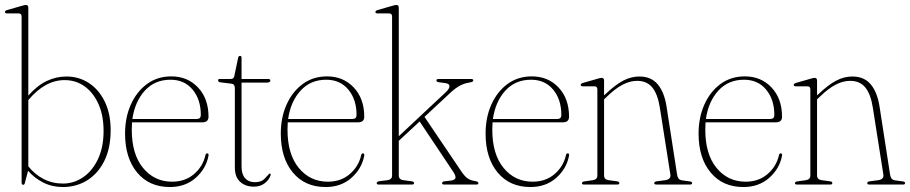

<svg xmlns="http://www.w3.org/2000/svg" viewBox="-23 -743 3664 773"><path d="M91 -712V-358Q126.5 -398.5 164.8 -416.8Q203 -435 244.5 -435Q295 -435 335.2 -408.5Q375.5 -382 399 -333.5Q422.5 -285 422.5 -219Q422.5 -146.5 397 -95.2Q371.5 -44 328 -17Q284.5 10 230 10Q186.5 10 150.8 -8.2Q115 -26.5 90 -55.5L77.5 -8Q76 1 70.5 1Q64 1 64 -8.5V-676.5Q64 -689 52.5 -689H5.5Q-3 -689 -3 -695Q-3 -700 5.5 -702.5L66.5 -720Q76.5 -723 81.5 -723Q91 -723 91 -712ZM237.5 -420.5Q158 -420.5 91 -340V-73.5Q116.5 -41 152.2 -22.5Q188 -4 230.5 -4Q274.5 -4 311.8 -29.5Q349 -55 371.5 -102.5Q394 -150 394 -216Q394 -278 373.5 -324Q353 -370 317.8 -395.2Q282.5 -420.5 237.5 -420.5Z M816.5 -273Q816.5 -250.5 791.5 -250.5H508.5Q507.5 -236 507.5 -221Q507.5 -122 553 -66.8Q598.5 -11.5 670 -11.5Q722.5 -11.5 758.2 -42.2Q794 -73 804 -118Q805.5 -125.5 811 -125.5Q818 -125.5 816.5 -116.5Q807 -64.5 765.2 -27.2Q723.5 10 661 10Q577.5 10 529 -48.5Q480.5 -107 480.5 -205Q480.5 -270 503.8 -322Q527 -374 568.8 -404.8Q610.5 -435.5 667 -435.5Q732 -435.5 774.2 -390.8Q816.5 -346 816.5 -273ZM663.5 -422Q600 -422 560 -378Q520 -334 510 -264H769Q785.5 -264 785.5 -280Q785.5 -342.5 752.5 -382.2Q719.5 -422 663.5 -422Z M909 -406 865 -411.5Q855 -412.5 855 -420Q855 -425 861.5 -425H906Q918.5 -425 920.5 -437.5L935.5 -509.5Q937 -518 943.5 -518Q949.5 -518 949.5 -510.5V-425H1055.5Q1065.5 -425 1065.5 -419Q1065.5 -410.5 1051 -410.5H949.5V-72.5Q949.5 -41.5 963.8 -25.5Q978 -9.5 1002.5 -9.5Q1028.5 -9.5 1040.8 -22Q1053 -34.5 1061.5 -44Q1067.5 -46 1066.5 -37.5Q1060 -18 1042.2 -4.8Q1024.5 8.5 999 8.5Q965.5 8.5 944 -10.8Q922.5 -30 922.5 -69V-388Q922.5 -404.5 909 -406Z M1443.5 -273Q1443.5 -250.5 1418.5 -250.5H1135.5Q1134.5 -236 1134.5 -221Q1134.5 -122 1180 -66.8Q1225.5 -11.5 1297 -11.5Q1349.5 -11.5 1385.2 -42.2Q1421 -73 1431 -118Q1432.5 -125.5 1438 -125.5Q1445 -125.5 1443.5 -116.5Q1434 -64.5 1392.2 -27.2Q1350.5 10 1288 10Q1204.5 10 1156 -48.5Q1107.5 -107 1107.5 -205Q1107.5 -270 1130.8 -322Q1154 -374 1195.8 -404.8Q1237.5 -435.5 1294 -435.5Q1359 -435.5 1401.2 -390.8Q1443.5 -346 1443.5 -273ZM1290.5 -422Q1227 -422 1187 -378Q1147 -334 1137 -264H1396Q1412.5 -264 1412.5 -280Q1412.5 -342.5 1379.5 -382.2Q1346.5 -422 1290.5 -422Z M1501.5 0Q1493.5 0 1493.5 -5.5Q1493.5 -11.5 1504 -13.5L1536.5 -17.5Q1555.5 -20 1555.5 -36V-676.5Q1555.5 -689 1544 -689H1497Q1488.5 -689 1488.5 -695Q1488.5 -700 1497 -702.5L1558 -720Q1568 -723 1573 -723Q1582.5 -723 1582.5 -712V-194.5L1772.5 -372.5Q1787.5 -387 1786.5 -396.8Q1785.5 -406.5 1769.5 -408.5L1743.5 -412Q1734 -413 1734 -419.5Q1734 -425 1743 -425H1873Q1882.5 -425 1882.5 -419.5Q1882.5 -416.5 1879.2 -414.2Q1876 -412 1865.5 -410.5Q1846.5 -407.5 1828.8 -398.2Q1811 -389 1788 -367.5L1686 -272.5L1835 -52Q1849 -31.5 1860.8 -24Q1872.5 -16.5 1890 -14Q1903 -12 1903 -5.5Q1903 0 1895 0H1765Q1757 0 1757 -5.5Q1757 -12 1766.5 -13L1792.5 -16Q1808.5 -18 1810.8 -26.8Q1813 -35.5 1799 -55.5L1666.5 -254L1582.5 -176V-36.5Q1582.5 -20 1601.5 -17.5L1635 -13Q1644 -12 1644 -5.5Q1644 0 1635.5 0Z M2268 -273Q2268 -250.5 2243 -250.5H1960Q1959 -236 1959 -221Q1959 -122 2004.5 -66.8Q2050 -11.5 2121.5 -11.5Q2174 -11.5 2209.8 -42.2Q2245.5 -73 2255.5 -118Q2257 -125.5 2262.5 -125.5Q2269.5 -125.5 2268 -116.5Q2258.5 -64.5 2216.8 -27.2Q2175 10 2112.5 10Q2029 10 1980.5 -48.5Q1932 -107 1932 -205Q1932 -270 1955.2 -322Q1978.5 -374 2020.2 -404.8Q2062 -435.5 2118.5 -435.5Q2183.5 -435.5 2225.8 -390.8Q2268 -346 2268 -273ZM2115 -422Q2051.5 -422 2011.5 -378Q1971.5 -334 1961.5 -264H2220.5Q2237 -264 2237 -280Q2237 -342.5 2204 -382.2Q2171 -422 2115 -422Z M2409 -418.5V-359L2413.5 -363Q2454.5 -402 2486.2 -418.5Q2518 -435 2551 -435Q2598.5 -435 2625 -403.5Q2651.5 -372 2660.5 -314.5L2703 -40Q2704.5 -30 2709 -24Q2713.5 -18 2726 -16.5L2755 -12.5Q2763.5 -11.5 2763.5 -5.5Q2763.5 0 2755 0H2620Q2611 0 2611 -5.5Q2611 -11.5 2620.5 -13L2655 -17.5Q2679 -21 2676 -40L2633.5 -310Q2625 -364 2603.2 -390.8Q2581.5 -417.5 2542 -417.5Q2513.5 -417.5 2484 -402.2Q2454.5 -387 2420 -353.5L2409 -343V-36.5Q2409 -20 2428 -17.5L2461.5 -13Q2470.5 -12 2470.5 -5.5Q2470.5 0 2462 0H2328Q2320 0 2320 -5.5Q2320 -11 2328.5 -12.5L2363 -17.5Q2382 -20 2382 -36V-383Q2382 -395.5 2370.5 -395.5H2323.5Q2315 -395.5 2315 -401.5Q2315 -406 2323.5 -409L2384.5 -426.5Q2394.5 -429.5 2399.5 -429.5Q2409 -429.5 2409 -418.5Z M3125.5 -273Q3125.5 -250.5 3100.5 -250.5H2817.5Q2816.5 -236 2816.5 -221Q2816.5 -122 2862 -66.8Q2907.5 -11.5 2979 -11.5Q3031.5 -11.5 3067.2 -42.2Q3103 -73 3113 -118Q3114.5 -125.5 3120 -125.5Q3127 -125.5 3125.5 -116.5Q3116 -64.5 3074.2 -27.2Q3032.5 10 2970 10Q2886.5 10 2838 -48.5Q2789.5 -107 2789.5 -205Q2789.5 -270 2812.8 -322Q2836 -374 2877.8 -404.8Q2919.5 -435.5 2976 -435.5Q3041 -435.5 3083.2 -390.8Q3125.5 -346 3125.5 -273ZM2972.5 -422Q2909 -422 2869 -378Q2829 -334 2819 -264H3078Q3094.5 -264 3094.5 -280Q3094.5 -342.5 3061.5 -382.2Q3028.5 -422 2972.5 -422Z M3266.5 -418.5V-359L3271 -363Q3312 -402 3343.8 -418.5Q3375.5 -435 3408.5 -435Q3456 -435 3482.5 -403.5Q3509 -372 3518 -314.5L3560.5 -40Q3562 -30 3566.5 -24Q3571 -18 3583.5 -16.5L3612.5 -12.5Q3621 -11.5 3621 -5.5Q3621 0 3612.5 0H3477.5Q3468.5 0 3468.5 -5.5Q3468.5 -11.5 3478 -13L3512.5 -17.5Q3536.5 -21 3533.5 -40L3491 -310Q3482.5 -364 3460.8 -390.8Q3439 -417.5 3399.5 -417.5Q3371 -417.5 3341.5 -402.2Q3312 -387 3277.5 -353.5L3266.5 -343V-36.5Q3266.5 -20 3285.5 -17.5L3319 -13Q3328 -12 3328 -5.5Q3328 0 3319.5 0H3185.5Q3177.5 0 3177.5 -5.5Q3177.5 -11 3186 -12.5L3220.5 -17.5Q3239.5 -20 3239.5 -36V-383Q3239.5 -395.5 3228 -395.5H3181Q3172.5 -395.5 3172.5 -401.5Q3172.5 -406 3181 -409L3242 -426.5Q3252 -429.5 3257 -429.5Q3266.5 -429.5 3266.5 -418.5Z"/></svg>

Font: Fraunces 144pt S050 Thin
Style: Regular
Weight: 100
Version: Version 1.000; ttfautohint (v1.8.3)